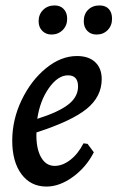

<svg xmlns="http://www.w3.org/2000/svg" viewBox="-20 -674 432 706"><path d="M114 -187Q112 -131 130 -97.5Q148 -64 181 -64Q210 -64 238.5 -86Q267 -108 287 -147L302 -145L325 -114Q297 -59 248 -23.5Q199 12 151 12Q93 12 59 -33.5Q25 -79 25 -157Q25 -234 59.5 -306Q94 -378 149 -423Q204 -468 263 -468Q306 -468 330 -445.5Q354 -423 354 -383Q354 -319 299 -274Q244 -229 114 -187ZM117 -237Q196 -262 231.5 -290Q267 -318 267 -356Q267 -397 230 -397Q193 -397 160 -350.5Q127 -304 117 -237ZM122 -596Q122 -621 138.5 -637.5Q155 -654 181 -654Q202 -654 214.5 -640.5Q227 -627 227 -605Q227 -580 210.5 -563.5Q194 -547 169 -547Q149 -547 135.5 -560.5Q122 -574 122 -596ZM288 -596Q288 -622 304 -638Q320 -654 346 -654Q368 -654 380 -641Q392 -628 392 -605Q392 -580 376 -563.5Q360 -547 335 -547Q314 -547 301 -560.5Q288 -574 288 -596Z"/></svg>

Font: Alegreya Medium
Style: Italic
Weight: 500
Italic angle: -7°
Designer: Juan Pablo del Peral
Foundry: Huerta Tipografica
Version: Version 2.008; ttfautohint (v1.8)